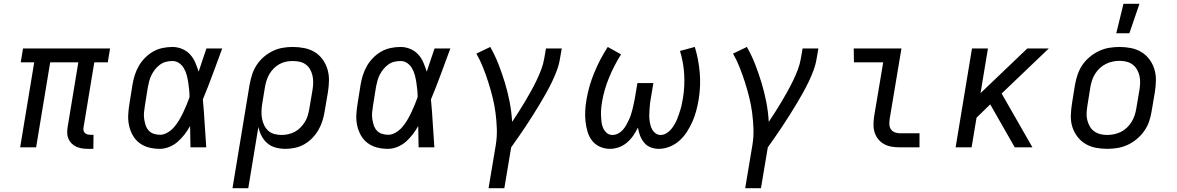

<svg xmlns="http://www.w3.org/2000/svg" viewBox="-20 -775 6190 1010"><path d="M442 8Q426 8 410.5 5.5Q395 3 381 -3.5Q367 -10 356.5 -20.5Q346 -31 340 -45Q334 -59 333.5 -75Q333 -91 336 -108L392 -447H244L170 0H86L160 -447H89L101 -520H559L547 -447H476L420 -108Q418 -99 419 -91Q420 -83 425 -77Q430 -71 438.5 -68.5Q447 -66 455 -66H472L471 8Z M821 8Q791 8 763.5 1Q736 -6 714 -22.5Q692 -39 678.5 -63Q665 -87 659 -114.5Q653 -142 654.5 -171Q656 -200 661 -230L677 -330Q681 -355 689 -380Q697 -405 710.5 -428.5Q724 -452 743.5 -471.5Q763 -491 786 -504Q809 -517 835 -522.5Q861 -528 887 -528Q914 -528 938.5 -517.5Q963 -507 980 -488.5Q997 -470 1007 -446.5Q1017 -423 1025 -398Q1035 -428 1045 -458.5Q1055 -489 1066 -520H1149Q1124 -453 1099.5 -386Q1075 -319 1047 -252Q1053 -190 1056.5 -126.5Q1060 -63 1065 0H982Q981 -28 981 -56Q981 -84 980 -112Q967 -89 951 -68Q935 -47 915 -29.5Q895 -12 870 -2Q845 8 821 8ZM822 -66Q842 -66 862 -78Q882 -90 896.5 -107Q911 -124 922.5 -143.5Q934 -163 943.5 -183Q953 -203 961.5 -223.5Q970 -244 977 -264Q977 -284 975 -303.5Q973 -323 970 -342.5Q967 -362 962 -380.5Q957 -399 947.5 -415.5Q938 -432 922.5 -443Q907 -454 887 -454Q870 -454 853.5 -450Q837 -446 822.5 -435.5Q808 -425 797 -411.5Q786 -398 778 -382.5Q770 -367 765.5 -350.5Q761 -334 758 -318L742 -218Q739 -200 737.5 -183Q736 -166 738.5 -149Q741 -132 746 -116.5Q751 -101 761.5 -89Q772 -77 788 -71.5Q804 -66 822 -66Z M1203 215 1293 -330Q1298 -356 1306 -382Q1314 -408 1329.5 -432Q1345 -456 1367 -475Q1389 -494 1414.5 -506.5Q1440 -519 1467 -523.5Q1494 -528 1520 -528Q1551 -528 1581 -522Q1611 -516 1635.5 -501Q1660 -486 1677 -462.5Q1694 -439 1702.5 -411Q1711 -383 1710.5 -352Q1710 -321 1705 -290L1688 -190Q1684 -165 1676.5 -140.5Q1669 -116 1656 -93Q1643 -70 1624 -50Q1605 -30 1581.5 -16.5Q1558 -3 1532.5 2.5Q1507 8 1482 8Q1455 8 1430.5 1.5Q1406 -5 1387 -21Q1368 -37 1356.5 -59Q1345 -81 1339 -106L1286 215ZM1461 -65Q1478 -65 1496.5 -69Q1515 -73 1531.5 -82Q1548 -91 1561 -104.5Q1574 -118 1584 -134Q1594 -150 1599 -167.5Q1604 -185 1607 -202L1624 -302Q1627 -321 1627.5 -340Q1628 -359 1624 -376.5Q1620 -394 1611.5 -409.5Q1603 -425 1589 -435.5Q1575 -446 1557 -450Q1539 -454 1520 -454Q1502 -454 1484.5 -450.5Q1467 -447 1450.5 -438Q1434 -429 1420.5 -415.5Q1407 -402 1397.5 -386Q1388 -370 1382.5 -352.5Q1377 -335 1374 -318L1359 -227Q1356 -207 1355.5 -188Q1355 -169 1358.5 -150.5Q1362 -132 1370 -115.5Q1378 -99 1391.5 -87Q1405 -75 1423.5 -70Q1442 -65 1461 -65Z M2021 8Q1991 8 1963.5 1Q1936 -6 1914 -22.5Q1892 -39 1878.5 -63Q1865 -87 1859 -114.5Q1853 -142 1854.5 -171Q1856 -200 1861 -230L1877 -330Q1881 -355 1889 -380Q1897 -405 1910.5 -428.5Q1924 -452 1943.5 -471.5Q1963 -491 1986 -504Q2009 -517 2035 -522.5Q2061 -528 2087 -528Q2114 -528 2138.5 -517.5Q2163 -507 2180 -488.5Q2197 -470 2207 -446.5Q2217 -423 2225 -398Q2235 -428 2245 -458.5Q2255 -489 2266 -520H2349Q2324 -453 2299.5 -386Q2275 -319 2247 -252Q2253 -190 2256.5 -126.5Q2260 -63 2265 0H2182Q2181 -28 2181 -56Q2181 -84 2180 -112Q2167 -89 2151 -68Q2135 -47 2115 -29.5Q2095 -12 2070 -2Q2045 8 2021 8ZM2022 -66Q2042 -66 2062 -78Q2082 -90 2096.5 -107Q2111 -124 2122.5 -143.5Q2134 -163 2143.5 -183Q2153 -203 2161.5 -223.5Q2170 -244 2177 -264Q2177 -284 2175 -303.5Q2173 -323 2170 -342.5Q2167 -362 2162 -380.5Q2157 -399 2147.5 -415.5Q2138 -432 2122.5 -443Q2107 -454 2087 -454Q2070 -454 2053.5 -450Q2037 -446 2022.5 -435.5Q2008 -425 1997 -411.5Q1986 -398 1978 -382.5Q1970 -367 1965.5 -350.5Q1961 -334 1958 -318L1942 -218Q1939 -200 1937.5 -183Q1936 -166 1938.5 -149Q1941 -132 1946 -116.5Q1951 -101 1961.5 -89Q1972 -77 1988 -71.5Q2004 -66 2022 -66Z M2550 215 2588 -12Q2595 -55 2593.5 -98Q2592 -141 2586.5 -182.5Q2581 -224 2571 -264Q2561 -304 2548.5 -343Q2536 -382 2521 -420Q2506 -458 2486 -493L2559 -528Q2584 -484 2602.5 -436.5Q2621 -389 2636 -339.5Q2651 -290 2661 -238.5Q2671 -187 2674 -134Q2692 -161 2709 -187.5Q2726 -214 2742 -241Q2758 -268 2773.5 -296Q2789 -324 2802.5 -352Q2816 -380 2827 -409Q2838 -438 2843 -468L2852 -520H2935L2926 -468Q2921 -436 2909.5 -405Q2898 -374 2883.5 -344Q2869 -314 2852.5 -284.5Q2836 -255 2818.5 -226Q2801 -197 2783 -168.5Q2765 -140 2746.5 -112Q2728 -84 2708.5 -56Q2689 -28 2669 0L2633 215Z M3189 8Q3160 8 3135 -3.5Q3110 -15 3094 -36Q3078 -57 3070.5 -83Q3063 -109 3060 -136.5Q3057 -164 3058.5 -192.5Q3060 -221 3065 -250Q3077 -322 3106 -392.5Q3135 -463 3177 -528L3247 -489Q3210 -430 3184 -367Q3158 -304 3147 -239Q3144 -222 3142.5 -204Q3141 -186 3141.5 -169Q3142 -152 3144 -134.5Q3146 -117 3152.5 -102Q3159 -87 3171.5 -76Q3184 -65 3202 -65Q3217 -65 3231.5 -72.5Q3246 -80 3256.5 -92Q3267 -104 3274.5 -117.5Q3282 -131 3288.5 -145Q3295 -159 3299.5 -173Q3304 -187 3307.5 -201.5Q3311 -216 3314 -230.5Q3317 -245 3320 -260L3333 -338H3417L3404 -260Q3401 -246 3399.5 -231.5Q3398 -217 3397 -202.5Q3396 -188 3395.5 -173.5Q3395 -159 3396.5 -145Q3398 -131 3401.5 -117.5Q3405 -104 3411.5 -92.5Q3418 -81 3429.5 -73Q3441 -65 3455 -65Q3470 -65 3484 -73Q3498 -81 3508.5 -93Q3519 -105 3527 -118.5Q3535 -132 3541 -146Q3547 -160 3551.5 -174Q3556 -188 3560.5 -202.5Q3565 -217 3567.5 -231.5Q3570 -246 3573 -261Q3583 -324 3579 -386.5Q3575 -449 3557 -507L3635 -528Q3655 -463 3661 -392.5Q3667 -322 3655 -250Q3650 -221 3642.5 -192.5Q3635 -164 3623 -136.5Q3611 -109 3594.5 -83Q3578 -57 3555 -36Q3532 -15 3503 -3.5Q3474 8 3445 8Q3423 8 3402.5 0Q3382 -8 3368.5 -24.5Q3355 -41 3347 -61.5Q3339 -82 3336 -104Q3325 -82 3311 -61.5Q3297 -41 3277.5 -24.5Q3258 -8 3234.5 0Q3211 8 3189 8Z M3900 215 3938 -12Q3945 -55 3943.5 -98Q3942 -141 3936.5 -182.5Q3931 -224 3921 -264Q3911 -304 3898.5 -343Q3886 -382 3871 -420Q3856 -458 3836 -493L3909 -528Q3934 -484 3952.5 -436.5Q3971 -389 3986 -339.5Q4001 -290 4011 -238.5Q4021 -187 4024 -134Q4042 -161 4059 -187.5Q4076 -214 4092 -241Q4108 -268 4123.5 -296Q4139 -324 4152.5 -352Q4166 -380 4177 -409Q4188 -438 4193 -468L4202 -520H4285L4276 -468Q4271 -436 4259.5 -405Q4248 -374 4233.5 -344Q4219 -314 4202.5 -284.5Q4186 -255 4168.5 -226Q4151 -197 4133 -168.5Q4115 -140 4096.5 -112Q4078 -84 4058.5 -56Q4039 -28 4019 0L3983 215Z M4713 0Q4691 0 4670 -3.5Q4649 -7 4631.5 -16.5Q4614 -26 4601 -41.5Q4588 -57 4581.5 -76.5Q4575 -96 4575 -117.5Q4575 -139 4578 -161L4626 -447H4472L4471 -520H4722L4660 -149Q4658 -135 4658.5 -120.5Q4659 -106 4666.5 -95Q4674 -84 4686.5 -79Q4699 -74 4713 -74H4817V0Z M5007 0 5093 -520H5177L5138 -285L5384 -520H5497L5249 -283L5411 0H5318L5189 -226L5117 -156L5091 0Z M5804 8Q5773 8 5743 2Q5713 -4 5688.5 -19Q5664 -34 5646.5 -57.5Q5629 -81 5620.5 -109Q5612 -137 5613 -168Q5614 -199 5619 -230L5635 -330Q5640 -357 5649 -383.5Q5658 -410 5674 -433.5Q5690 -457 5713 -476Q5736 -495 5762 -507Q5788 -519 5815 -523.5Q5842 -528 5869 -528Q5900 -528 5930 -522Q5960 -516 5984.5 -501Q6009 -486 6026.5 -462.5Q6044 -439 6052.5 -411Q6061 -383 6060.5 -352Q6060 -321 6055 -290L6038 -190Q6034 -163 6025 -136.5Q6016 -110 5999.5 -86.5Q5983 -63 5960.5 -44Q5938 -25 5912 -13Q5886 -1 5858.5 3.5Q5831 8 5804 8ZM5804 -65Q5822 -65 5841 -69Q5860 -73 5877 -81.5Q5894 -90 5908 -103.5Q5922 -117 5932 -133Q5942 -149 5948 -166.5Q5954 -184 5957 -202L5974 -302Q5977 -321 5977.5 -340Q5978 -359 5974 -376.5Q5970 -394 5961 -409.5Q5952 -425 5938 -435.5Q5924 -446 5906 -450.5Q5888 -455 5869 -455Q5851 -455 5832.5 -451Q5814 -447 5797 -438.5Q5780 -430 5765.5 -416.5Q5751 -403 5741 -387Q5731 -371 5725 -353.5Q5719 -336 5716 -318L5700 -218Q5697 -199 5696 -180Q5695 -161 5699.5 -143.5Q5704 -126 5712.5 -110.5Q5721 -95 5735.5 -84.5Q5750 -74 5767.5 -69.5Q5785 -65 5804 -65ZM5852 -600 5890 -755H5974L5921 -600Z"/></svg>

Font: Iosevka Plex Etoile
Style: Italic
Weight: 400
Italic angle: -9°
Designer: Belleve Invis
Foundry: Belleve Invis
Version: Version 25.1.1; ttfautohint (v1.8.4)